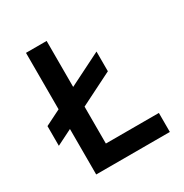

<svg xmlns="http://www.w3.org/2000/svg" viewBox="-161 -820 909 948"><g transform="rotate(-30 293.0 -346.5)"><path d="M28.3 -214.8 117.2 -259.3V0H537.1V-108.4H234.9V-318.8L421.9 -412.6V-524.9L234.9 -431.2V-693.4H117.2V-371.6L28.3 -327.1Z"/></g></svg>

Font: Cascadia Code NF SemiBold
Style: Regular
Weight: 600
Monospace: yes
Designer: Aaron Bell
Foundry: Saja Typeworks
Version: Version 2404.023